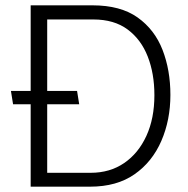

<svg xmlns="http://www.w3.org/2000/svg" viewBox="-20 -700 704 720"><path d="M277 -309 269 -359H21L29 -309ZM318 0Q418 0 484.5 -46.5Q551 -93 585 -171.5Q619 -250 619 -344Q619 -437 589.5 -513Q560 -589 496 -634.5Q432 -680 327 -680H95V0ZM330 -627Q408 -627 458.5 -589.5Q509 -552 534 -488Q559 -424 559 -343Q559 -256 529 -190.5Q499 -125 445.5 -88.5Q392 -52 320 -52H157V-627Z"/></svg>

Font: Catamaran Light
Style: Regular
Weight: 300
Designer: Pria Ravichandran
Version: Version 2.000